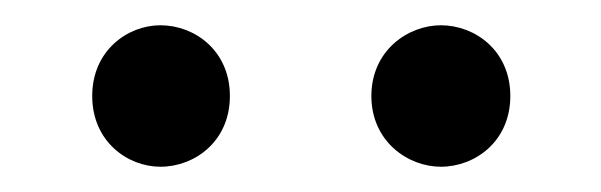

<svg xmlns="http://www.w3.org/2000/svg" viewBox="-20 -795 476 152"><path d="M107 -663C134 -663 162 -683 162 -719C162 -755 134 -775 107 -775C81 -775 53 -755 53 -719C53 -683 81 -663 107 -663ZM274 -719C274 -683 303 -663 329 -663C356 -663 384 -683 384 -719C384 -755 356 -775 329 -775C303 -775 274 -755 274 -719Z"/></svg>

Font: 寒蝉锦书宋 Text
Style: Regular
Weight: 400
Designer: 寒蝉锦书宋{Warren} 思源宋体{Ryoko NISHIZUKA 西塚涼子 (kana & ideographs); Frank Grießhammer (Latin, Greek & Cyrillic); Wenlong ZHANG 
Foundry: Adobe & ChillType
Version: Version 2.000;Glyphs 3.1.1 (3135)